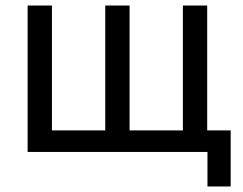

<svg xmlns="http://www.w3.org/2000/svg" viewBox="-20 -550 880 695"><path d="M731 125H815V-78H730V-530H642V-78H449V-530H361V-78H168V-530H80V0H731Z"/></svg>

Font: Golos Text VF
Style: Regular
Weight: 400
Designer: A.Korolkova, Vitaly Kuzmin
Foundry: ParaType Ltd
Version: Version 2.005